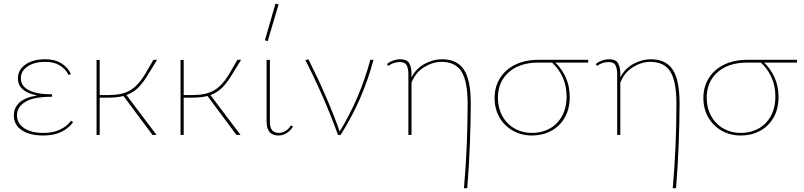

<svg xmlns="http://www.w3.org/2000/svg" viewBox="-20 -731 4357 1040"><path d="M376 -69Q353 -37 313 -17Q273 3 215 3Q142 3 98.5 -25.5Q55 -54 55 -106Q55 -148 86 -176Q117 -204 182 -214Q131 -223 104 -246.5Q77 -270 77 -306Q77 -353 118 -381.5Q159 -410 225 -410Q278 -410 312.5 -388Q347 -366 364 -331L352 -324Q336 -357 304 -376.5Q272 -396 225 -396Q167 -396 130 -371.5Q93 -347 93 -307Q93 -264 137 -242Q181 -220 262 -220V-207Q163 -207 117.5 -179.5Q72 -152 72 -107Q72 -63 110.5 -37Q149 -11 215 -11Q267 -11 305 -29Q343 -47 365 -77Z M665 -216 828 0H806L649 -211Q613 -202 564 -202H520V0H503V-406L520 -407V-216H566Q639 -216 682 -240Q725 -264 762 -323L811 -407H831L775 -316Q750 -276 724 -252Q698 -228 665 -216Z M1120 -216 1283 0H1261L1104 -211Q1068 -202 1019 -202H975V0H958V-406L975 -407V-216H1021Q1094 -216 1137 -240Q1180 -264 1217 -323L1266 -407H1286L1230 -316Q1205 -276 1179 -252Q1153 -228 1120 -216Z M1424 -73V-406L1442 -407V-74Q1440 -11 1491 -11Q1509 -11 1526.5 -21.5Q1544 -32 1556 -52L1567 -45Q1554 -23 1532.5 -10Q1511 3 1488 3Q1424 3 1424 -73ZM1415 -513 1472 -711 1489 -707 1430 -508Z M2003 -407Q1946 -191 1825 0H1811Q1736 -206 1634 -406L1651 -409Q1755 -202 1820 -19Q1930 -199 1986 -407Z M2530 -171Q2530 -82 2525.5 42.5Q2521 167 2511 288L2493 289Q2513 65 2513 -170Q2513 -290 2480 -343Q2447 -396 2371 -396Q2324 -396 2277 -367Q2230 -338 2209 -283V0H2192V-332Q2192 -357 2183.5 -376Q2175 -395 2144 -395Q2129 -395 2112.5 -389.5Q2096 -384 2083 -374L2076 -384Q2090 -396 2109.5 -403Q2129 -410 2148 -410Q2186 -410 2197.5 -387Q2209 -364 2209 -334V-312Q2235 -361 2281 -385.5Q2327 -410 2374 -410Q2456 -410 2493 -353.5Q2530 -297 2530 -171Z M3166 -392H2988Q3022 -360 3044 -312.5Q3066 -265 3066 -206Q3066 -140 3038.5 -93Q3011 -46 2964.5 -21.5Q2918 3 2862 3Q2804 3 2757.5 -23.5Q2711 -50 2685 -96Q2659 -142 2659 -200Q2659 -261 2688.5 -308Q2718 -355 2771.5 -381Q2825 -407 2897 -407H3166ZM2970 -392H2896Q2795 -392 2736 -340Q2677 -288 2677 -202Q2677 -147 2700.5 -103.5Q2724 -60 2766.5 -35.5Q2809 -11 2863 -11Q2913 -11 2955.5 -33.5Q2998 -56 3023.5 -101Q3049 -146 3049 -209Q3049 -267 3027 -314Q3005 -361 2970 -392Z M3661 -171Q3661 -82 3656.5 42.5Q3652 167 3642 288L3624 289Q3644 65 3644 -170Q3644 -290 3611 -343Q3578 -396 3502 -396Q3455 -396 3408 -367Q3361 -338 3340 -283V0H3323V-332Q3323 -357 3314.5 -376Q3306 -395 3275 -395Q3260 -395 3243.5 -389.5Q3227 -384 3214 -374L3207 -384Q3221 -396 3240.5 -403Q3260 -410 3279 -410Q3317 -410 3328.5 -387Q3340 -364 3340 -334V-312Q3366 -361 3412 -385.5Q3458 -410 3505 -410Q3587 -410 3624 -353.5Q3661 -297 3661 -171Z M4297 -392H4119Q4153 -360 4175 -312.5Q4197 -265 4197 -206Q4197 -140 4169.5 -93Q4142 -46 4095.5 -21.5Q4049 3 3993 3Q3935 3 3888.5 -23.5Q3842 -50 3816 -96Q3790 -142 3790 -200Q3790 -261 3819.5 -308Q3849 -355 3902.5 -381Q3956 -407 4028 -407H4297ZM4101 -392H4027Q3926 -392 3867 -340Q3808 -288 3808 -202Q3808 -147 3831.5 -103.5Q3855 -60 3897.5 -35.5Q3940 -11 3994 -11Q4044 -11 4086.5 -33.5Q4129 -56 4154.5 -101Q4180 -146 4180 -209Q4180 -267 4158 -314Q4136 -361 4101 -392Z"/></svg>

Font: Ysabeau Thin
Style: Regular
Weight: 200
Designer: Christian Thalmann (Catharsis Fonts)
Version: Version 0.003